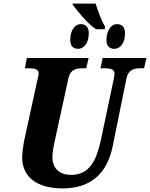

<svg xmlns="http://www.w3.org/2000/svg" viewBox="-20 -1036 833 1066"><path d="M513 -874H562L563 -889C541 -925 526 -970 511 -1016H381L386 -1007C402 -985 466 -903 513 -874ZM413 -765C445 -765 473 -795 473 -852C473 -886 455 -902 429 -902C391 -902 370 -861 370 -814C370 -780 387 -765 413 -765ZM615 -765C647 -765 674 -795 674 -852C674 -886 656 -902 630 -902C593 -902 571 -861 571 -814C571 -780 588 -765 615 -765ZM328 10C485 10 576 -74 606 -226L682 -600C692 -650 725 -657 760 -657H780L793 -714H550L538 -657H557C591 -657 616 -653 616 -627C616 -621 613 -607 611 -595L540 -258C516 -150 480 -65 375 -65C309 -65 271 -102 271 -165C271 -191 279 -232 285 -258L360 -602C370 -650 403 -657 439 -657H459L472 -714H129L118 -657H137C171 -657 195 -653 195 -627C195 -621 192 -612 187 -589L115 -259C109 -230 103 -182 103 -163C103 -51 188 10 328 10Z"/></svg>

Font: Noto Serif SemiCondensed Extra
Style: Italic
Weight: 800
Width: 4
Italic angle: -12°
Designer: Monotype Design Team
Foundry: Monotype Imaging Inc.
Version: Version 1.901